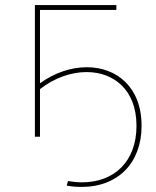

<svg xmlns="http://www.w3.org/2000/svg" viewBox="-20 -537 613 754"><path d="M242 192C263 196 283 197 302 197C441 197 536 105 536 -43C536 -196 437 -273 321 -273C260 -273 195 -252 137 -210V-498H437V-517H117V0H137V-187C193 -231 259 -254 320 -254C425 -254 516 -186 516 -43C516 97 429 179 302 179C284 179 266 177 247 174Z"/></svg>

Font: Montserrat-Alt1 Thin
Style: Regular
Weight: 100
Designer: Differentunic
Foundry: Differentunic
Version: Version 7.222